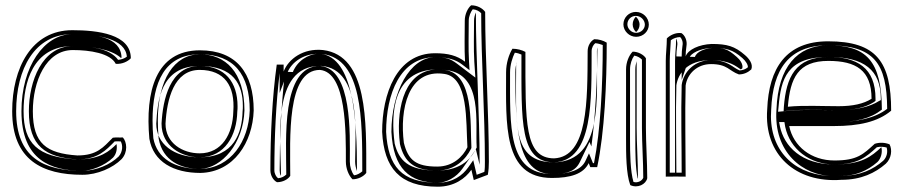

<svg xmlns="http://www.w3.org/2000/svg" viewBox="-20 -655 3426 725"><path d="M26 -235C26 -50 141 5 291 5C348 5 406 -21 439 -54C464 -81 459 -119 444 -136C429 -135 420 -137 406 -135C370 -99 347 -68 272 -68C156 -76 104 -112 104 -235C104 -347 153 -466 255 -466C319 -466 397 -454 417 -414C441 -412 463 -423 474 -435C474 -526 349 -541 253 -541C99 -541 26 -398 26 -235ZM41 -235C41 -395 111 -526 253 -526C351 -526 454 -508 459 -441C450 -434 438 -430 426 -429C394 -474 315 -481 255 -481C139 -481 89 -348 89 -235C89 -104 151 -61 271 -53H272C350 -53 380 -88 413 -121C421 -122 426 -121 436 -121C444 -107 444 -82 428 -64C397 -34 344 -10 291 -10C145 -10 41 -60 41 -235ZM61 -235C61 -50 173 -10 291 -10C324 -10 375 -29 407 -60C420 -74 423 -94 420 -111C394 -85 359 -53 272 -53H269H266C123 -63 69 -112 69 -235C69 -340 102 -481 255 -481C317 -481 399 -471 437 -436L439 -438C436 -517 338 -526 253 -526C147 -526 61 -404 61 -235Z M544 -131C559 -44 635 -2 737 -2C863 -5 934 -117 938 -238C938 -379 873 -465 735 -465C567 -465 528 -308 544 -131ZM556 -200C556 -345 602 -450 735 -450C864 -450 923 -373 923 -238C919 -122 852 -20 737 -17C639 -17 573 -57 559 -133C557 -157 556 -178 556 -200ZM570 -188C575 -270 584 -406 734 -406C862 -406 897 -336 897 -255C897 -248 897 -242 896 -234C894 -155 865 -61 734 -61C635 -61 570 -113 570 -188ZM576 -200C576 -178 577 -156 579 -132C594 -47 664 -17 736 -17C818 -20 899 -114 903 -238C903 -383 831 -450 735 -450C637 -450 576 -353 576 -200ZM590 -188C590 -103 665 -61 734 -61C830 -61 874 -145 876 -233C877 -241 877 -247 877 -254C877 -344 830 -406 734 -406C621 -406 595 -278 590 -189ZM605 -188C610 -279 636 -391 734 -391C828 -391 868 -330 861 -234C859 -149 818 -76 734 -76C670 -76 605 -114 605 -188Z M1001 -12C1001 8 1012 26 1026 33C1048 33 1068 22 1076 9C1076 -131 1061 -391 1188 -391C1289 -382 1286 -154 1286 -45C1286 -18 1297 8 1311 22C1333 22 1353 11 1363 -2C1363 -194 1370 -445 1200 -466C1125 -474 1069 -432 1051 -385V-411H1025C1008 -289 1001 -145 1001 -12ZM1016 -12C1016 -134 1022 -266 1036 -379V-304L1065 -380C1080 -420 1130 -458 1198 -451C1349 -432 1348 -204 1348 -8C1340 -1 1328 6 1317 7C1307 -6 1301 -25 1301 -45C1301 -146 1311 -395 1189 -406H1188C1040 -406 1061 -125 1061 4C1054 11 1043 17 1030 18C1023 13 1016 1 1016 -12ZM1036 -12C1036 -5 1037 2 1040 8C1040 8 1041 8 1041 7C1041 -120 1002 -406 1188 -406H1192H1195C1347 -392 1321 -144 1321 -45C1321 -32 1324 -20 1328 -9C1328 -207 1315 -436 1191 -452C1160 -455 1114 -437 1091 -394C1089 -390 1087 -387 1086 -383L1053 -384L1055 -370C1042 -258 1036 -130 1036 -12Z M1423 -157C1430 -21 1489 50 1633 50C1695 50 1737 19 1760 -14L1769 25L1822 5C1825 -11 1826 -27 1826 -44C1826 -226 1812 -433 1812 -610C1802 -624 1782 -635 1759 -635C1746 -624 1735 -601 1735 -577C1735 -525 1733 -473 1736 -422C1706 -445 1672 -454 1623 -454C1477 -454 1423 -300 1423 -157ZM1438 -157C1438 -300 1491 -439 1623 -439C1670 -439 1700 -431 1727 -410L1753 -390L1751 -423C1748 -473 1750 -525 1750 -577C1750 -594 1758 -611 1765 -620C1779 -619 1791 -612 1797 -605C1797 -428 1811 -224 1811 -44C1811 -31 1811 -18 1809 -6L1780 5L1767 -50L1748 -23C1727 7 1690 35 1633 35C1496 35 1445 -27 1438 -157ZM1458 -157C1465 -18 1527 35 1633 35C1665 35 1703 15 1726 -18L1777 -91L1791 -33V-44C1791 -225 1777 -431 1777 -608C1773 -599 1770 -588 1770 -577C1770 -525 1768 -473 1771 -422L1775 -362L1705 -415C1679 -435 1659 -439 1623 -439C1528 -439 1458 -308 1458 -157ZM1470 -114V-115C1456 -223 1461 -390 1629 -393C1642 -393 1655 -392 1668 -390C1805 -372 1774 -188 1780 -99V-98L1779 -96C1763 -63 1727 -11 1631 -11C1520 -11 1486 -50 1470 -114ZM1490 -112C1507 -41 1545 -11 1631 -11C1698 -11 1739 -54 1758 -92L1760 -96V-100C1755 -188 1770 -377 1659 -391C1644 -393 1629 -394 1616 -392C1497 -377 1476 -224 1490 -114V-113ZM1505 -116C1489 -240 1520 -396 1657 -376C1750 -364 1739 -196 1745 -99C1728 -64 1691 -26 1631 -26C1550 -26 1521 -51 1505 -116Z M1891 -382C1891 -186 1878 17 2064 17C2134 17 2183 2 2203 -39L2209 -24H2235C2263 -155 2271 -342 2271 -494C2258 -502 2241 -507 2224 -507C2210 -500 2199 -482 2199 -462C2198 -274 2201 -63 2072 -57C1960 -58 1964 -192 1964 -459C1951 -466 1933 -471 1915 -471C1902 -450 1891 -417 1891 -382ZM1906 -382C1906 -410 1915 -438 1924 -456C1934 -455 1942 -452 1949 -449C1949 -195 1942 -43 2072 -42H2073C2222 -49 2213 -282 2214 -462C2214 -475 2221 -487 2228 -492C2238 -491 2248 -488 2256 -485C2256 -338 2248 -164 2223 -39H2219L2204 -76L2190 -46C2174 -14 2133 2 2064 2C1896 2 1906 -179 1906 -382ZM1926 -382C1926 -175 1932 2 2064 2C2118 2 2151 -6 2169 -42L2206 -119L2213 -102C2229 -217 2235 -356 2236 -476C2235 -472 2234 -467 2234 -462C2233 -285 2258 -50 2076 -42H2074H2071C1911 -43 1929 -188 1929 -413L1931 -421C1928 -409 1926 -396 1926 -382Z M2334 -563C2334 -538 2356 -516 2382 -516C2409 -516 2430 -537 2430 -562C2430 -588 2408 -610 2381 -610C2355 -610 2334 -589 2334 -563ZM2344 -130C2344 -75 2344 2 2360 44C2388 57 2419 41 2424 18C2424 -41 2419 -116 2419 -172V-435C2411 -448 2390 -460 2369 -460C2355 -446 2344 -420 2344 -393ZM2349 -563C2349 -581 2363 -595 2381 -595C2400 -595 2415 -579 2415 -562C2415 -546 2401 -531 2382 -531C2364 -531 2349 -547 2349 -563ZM2359 -130V-393C2359 -413 2366 -433 2375 -445C2388 -443 2398 -436 2404 -430V-172C2404 -116 2409 -42 2409 16C2405 27 2389 37 2372 32C2360 -8 2359 -78 2359 -130ZM2369 -563C2369 -551 2375 -540 2382 -534C2389 -540 2395 -550 2395 -562C2395 -575 2388 -586 2381 -592C2375 -586 2369 -575 2369 -563ZM2379 -130C2379 -84 2379 -22 2388 20C2388 19 2389 18 2389 17C2389 -41 2384 -116 2384 -172V-424C2381 -414 2379 -404 2379 -393Z M2494 12C2520 11 2543 12 2569 12C2569 -103 2566 -220 2569 -332C2575 -376 2612 -413 2665 -413C2727 -413 2733 -387 2770 -374C2788 -374 2804 -381 2817 -393C2825 -414 2807 -435 2793 -447C2754 -481 2725 -489 2667 -489C2620 -487 2578 -468 2569 -442C2569 -454 2570 -467 2572 -480C2576 -502 2566 -522 2553 -530C2530 -533 2509 -521 2498 -510C2498 -480 2494 -452 2494 -425ZM2509 -3V-425C2509 -449 2512 -475 2513 -503C2522 -510 2536 -515 2548 -515C2555 -509 2560 -496 2557 -482C2555 -468 2554 -455 2554 -442V-353L2583 -437C2588 -453 2622 -472 2667 -474C2724 -474 2746 -468 2783 -436C2796 -425 2805 -410 2804 -401C2795 -393 2784 -390 2773 -389C2745 -400 2730 -428 2665 -428C2604 -428 2561 -385 2554 -334V-333V-332C2551 -224 2554 -113 2554 -3ZM2529 -3H2534C2534 -112 2531 -225 2534 -332V-333C2540 -375 2573 -428 2665 -428C2736 -428 2761 -403 2777 -393C2779 -394 2781 -395 2783 -397C2787 -412 2774 -430 2762 -440C2726 -472 2712 -474 2669 -474C2643 -472 2611 -461 2604 -440L2534 -442C2534 -454 2535 -467 2537 -481C2539 -491 2537 -500 2534 -508C2533 -508 2534 -508 2533 -507C2533 -478 2529 -450 2529 -425Z M2877 -242C2864 -72 2984 37 3157 24C3232 24 3285 -2 3325 -37C3346 -57 3350 -89 3339 -110C3321 -117 3302 -118 3283 -112C3240 -73 3218 -49 3131 -49C3043 -49 2976 -102 2960 -179H3129C3224 -179 3295 -195 3345 -237C3345 -421 3290 -499 3107 -499C2948 -499 2883 -397 2877 -242ZM2892 -241C2898 -392 2958 -484 3107 -484C3280 -484 3329 -417 3330 -244C3284 -209 3219 -194 3129 -194H2942L2945 -176C2963 -92 3037 -34 3131 -34C3220 -34 3250 -62 3291 -99C3304 -102 3316 -101 3328 -98C3333 -82 3329 -61 3315 -48C3277 -15 3228 9 3157 9H3156C3138 10 3121 10 3105 9C2969 -1 2881 -97 2892 -241ZM2912 -242C2900 -81 3011 9 3126 10C3134 10 3142 10 3151 9H3154H3157C3210 9 3254 -9 3293 -43C3307 -56 3313 -81 3308 -99C3271 -65 3235 -34 3131 -34C3007 -34 2941 -102 2925 -178L2922 -194H3129C3211 -194 3265 -206 3310 -241C3309 -426 3251 -484 3107 -484C2991 -484 2918 -402 2912 -242ZM2918 -233 2920 -253C2929 -356 2951 -440 3108 -440C3244 -440 3306 -390 3306 -282V-277L3300 -274C3264 -251 3210 -239 3147 -239C3081 -239 3014 -242 2963 -237ZM2939 -235 2956 -237C3014 -243 3083 -239 3147 -239C3202 -239 3246 -248 3279 -269L3286 -274V-282C3286 -399 3216 -440 3108 -440C2983 -440 2949 -363 2940 -253ZM2955 -252C2964 -360 2993 -425 3108 -425C3212 -425 3271 -390 3271 -282C3241 -263 3200 -254 3147 -254C3084 -254 3015 -258 2955 -252Z"/></svg>

Font: Snowfall
Style: Eco
Weight: 400
Designer: Jasper
Foundry: Cannot Into Space Fonts
Version: Version 0.9